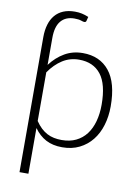

<svg xmlns="http://www.w3.org/2000/svg" viewBox="-96 -779 745 1020"><g transform="rotate(10 276.0 -269.5)"><path d="M130 -108.5Q144.5 -87 160.2 -72.2Q176 -57.5 193.5 -48.2Q211 -39 230.8 -35Q250.5 -31 272.5 -31Q316.5 -31 349.5 -47Q382.5 -63 404.8 -92.2Q427 -121.5 438.2 -162.2Q449.5 -203 449.5 -252Q449.5 -363 408.5 -415.2Q367.5 -467.5 291 -467.5Q241.5 -467.5 201.5 -442Q161.5 -416.5 130 -371ZM130 -411Q163 -455 206.5 -480.2Q250 -505.5 304.5 -505.5Q396 -505.5 447.2 -442.2Q498.5 -379 498.5 -252Q498.5 -197.5 484.2 -150.2Q470 -103 442.2 -68.2Q414.5 -33.5 374.2 -13.5Q334 6.5 281.5 6.5Q230.5 6.5 193.8 -13Q157 -32.5 130 -70.5V176H82V-552.5Q82 -590 91 -620.2Q100 -650.5 117.8 -671.5Q135.5 -692.5 162.2 -703.8Q189 -715 224.5 -715Q245 -715 262.2 -711.2Q279.5 -707.5 298.5 -699.5L293.5 -679.5Q292 -672.5 288.8 -671Q285.5 -669.5 281.5 -669.5Q277 -669.5 264 -674Q251 -678.5 228.5 -678.5Q181 -678.5 155.5 -648.2Q130 -618 130 -557Z"/></g></svg>

Font: Lato 2
Style: Regular
Weight: 300
Designer: Lukasz Dziedzic with Adam Twardoch and Botio Nikoltchev
Foundry: tyPoland Lukasz Dziedzic
Version: Version 2.015; 2015-08-06; http://www.latofonts.com/